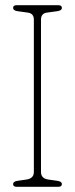

<svg xmlns="http://www.w3.org/2000/svg" viewBox="-20 -720 289 740"><path d="M138 -57Q138 -32 166.5 -28L201.5 -23Q218.5 -20.5 218.5 -10.5Q218.5 0 204.5 0H44.5Q30.5 0 30.5 -10.5Q30.5 -20.5 47 -23L81.5 -28Q110.5 -32 110.5 -57V-644.5Q110.5 -668.5 86.5 -671.5L47 -677Q30.5 -679.5 30.5 -689.5Q30.5 -700 44.5 -700H204.5Q218.5 -700 218.5 -689.5Q218.5 -679.5 201.5 -677L161.5 -671.5Q138 -668.5 138 -644.5Z"/></svg>

Font: Fraunces 144pt SuperSoft Thin
Style: Regular
Weight: 100
Version: Version 1.000;[0bf87f6ff]